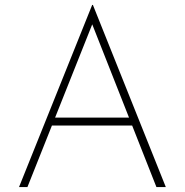

<svg xmlns="http://www.w3.org/2000/svg" viewBox="-20 -757 748 777"><path d="M57 0 353 -737H356L651 0H613L344 -682L367 -693L91 0ZM190 -281H519L527 -249H183Z"/></svg>

Font: Josefin Sans Thin ExtraLight
Style: Regular
Weight: 250
Version: Version 2.001